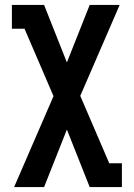

<svg xmlns="http://www.w3.org/2000/svg" viewBox="-20 -540 540 775"><path d="M37 215 196 -152 79 -424H28V-520H158L250 -288L342 -520H463L304 -153L421 119H472V215H342L250 -17L158 215Z"/></svg>

Font: Iosevka Gothic
Style: Bold
Weight: 700
Monospace: yes
Designer: Belleve Invis
Foundry: Belleve Invis
Version: Version 15.5.1; ttfautohint (v1.8.4)